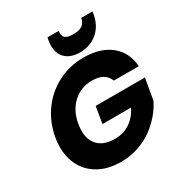

<svg xmlns="http://www.w3.org/2000/svg" viewBox="-213 -1096 1188 1256"><g transform="rotate(-30 381.0 -468.5)"><path d="M44.9 -352.1Q63.5 -456.1 122.6 -537.6Q181.6 -619.1 271 -664.6Q360.4 -710 463.9 -710Q590.3 -710 666.5 -648.9Q742.7 -587.9 750 -480H562Q534.2 -551.8 437 -551.8Q353.5 -551.8 294.2 -497.6Q234.9 -443.4 219.2 -352.1Q202.1 -254.9 244.4 -200.4Q286.6 -146 378.9 -146Q442.9 -146 491.9 -178.5Q541 -210.9 570.8 -271H355L376 -396H748L720.2 -236.8Q697.8 -189.9 661.6 -147.7Q625.5 -105.5 577.6 -70.8Q529.8 -36.1 467.8 -15.6Q405.8 4.9 338.9 4.9Q235.4 4.9 161.9 -40.3Q88.4 -85.4 57.4 -167Q26.4 -248.5 44.9 -352.1ZM664.1 -922.9Q649.4 -840.8 594.7 -795.4Q540 -750 462.9 -750Q386.2 -750 347.7 -795.4Q309.1 -840.8 323.2 -922.9L327.1 -941.9H412.1Q405.8 -908.7 422.1 -891.8Q438.5 -875 484.9 -875Q531.2 -875 553.5 -891.8Q575.7 -908.7 582 -941.9H667Z"/></g></svg>

Font: SVN-Poppins
Style: Bold Italic
Weight: 700
Italic angle: -10°
Designer: Ninad Kale (Devanagari), Jonny Pinhorn (Latin)
Foundry: Indian Type Foundry
Version: Version 3.002 2017